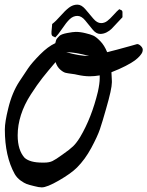

<svg xmlns="http://www.w3.org/2000/svg" viewBox="-20 -814 639 832"><path d="M218.8 -651.4Q216.8 -654.3 212.9 -655.3Q209 -656.2 206.5 -658.7Q204.1 -661.1 203.1 -667V-676.8Q203.1 -681.6 204.6 -692.4Q206.1 -703.1 206.1 -710Q221.7 -721.7 241.7 -744.6Q261.7 -767.6 278.8 -780.8Q295.9 -793.9 315.4 -793.9Q333 -793.9 350.1 -773.9Q367.2 -753.9 383.8 -733.9Q400.4 -713.9 418 -713.9Q432.6 -713.9 444.8 -723.1Q457 -732.4 472.2 -749.5Q487.3 -766.6 497.1 -774.4Q499 -772.5 502.4 -771.5Q505.9 -770.5 507.8 -768.6Q509.8 -766.6 510.7 -762.7V-739.3Q501 -729.5 486.3 -713.4Q471.7 -697.3 463.4 -689Q455.1 -680.7 441.9 -673.8Q428.7 -667 414.1 -667Q396.5 -667 380.9 -686.5Q365.2 -706.1 349.1 -725.6Q333 -745.1 315.4 -745.1Q296.9 -745.1 281.7 -730.5Q266.6 -715.8 249.5 -689.9Q232.4 -664.1 218.8 -651.4ZM574.2 -623Q582 -623 590.3 -614.7Q598.6 -606.4 598.6 -598.6Q598.6 -593.8 596.7 -587.9Q594.7 -582 586.4 -572.3Q578.1 -562.5 564.5 -552.2Q550.8 -542 524.4 -528.3Q498 -514.6 462.9 -501Q462.9 -494.1 463.9 -481.4Q464.8 -468.8 464.8 -462.9V-457Q464.8 -428.7 439.5 -341.8Q423.8 -286.1 413.1 -254.4Q402.3 -222.7 375.5 -172.9Q348.6 -123 313.5 -87.9Q288.1 -62.5 235.8 -32.2Q183.6 -2 161.1 -2Q148.4 -2 127 -7.8Q106.4 -12.7 95.7 -16.6Q85 -20.5 69.3 -31.7Q53.7 -43 43.9 -59.6Q1 -136.7 1 -252.9Q1 -285.2 15.6 -343.8Q32.2 -413.1 64.5 -461.9Q86.9 -496.1 102.5 -519Q118.2 -542 152.8 -577.1Q187.5 -612.3 219.7 -627Q222.7 -640.6 225.1 -644.5Q227.5 -648.4 237.3 -658.2Q245.1 -666 271 -670.9Q296.9 -675.8 308.6 -675.8Q329.1 -675.8 351.6 -669.9Q372.1 -665 384.3 -659.7Q396.5 -654.3 414.6 -635.7Q432.6 -617.2 444.3 -587.9Q454.1 -589.8 486.3 -598.6Q518.6 -607.4 546.9 -615.2ZM366.2 -571.3Q306.6 -587.9 266.6 -587.9Q325.2 -571.3 366.2 -571.3ZM220.7 -544.9Q186.5 -504.9 164.1 -476.6Q141.6 -448.2 113.3 -404.3Q85 -360.4 70.8 -315.9Q56.6 -271.5 56.6 -227.5Q56.6 -163.1 86.9 -129.9Q110.4 -109.4 163.1 -109.4H171.9Q193.4 -109.4 207.5 -116.2Q221.7 -123 250 -143.6Q282.2 -166 296.9 -180.2Q311.5 -194.3 327.1 -219.7Q377 -303.7 404.3 -417Q412.1 -453.1 412.1 -474.6V-487.3Q389.6 -483.4 369.1 -483.4Q343.8 -483.4 313.5 -490.2Q306.6 -492.2 291 -494.1Q274.4 -496.1 264.2 -498.5Q253.9 -501 240.7 -512.7Q227.5 -524.4 220.7 -544.9Z"/></svg>

Font: Shelly2023
Style: Regular
Weight: 400
Version: Version 0.2